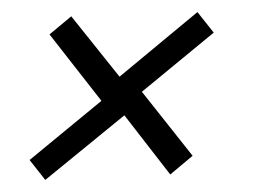

<svg xmlns="http://www.w3.org/2000/svg" viewBox="-20 -411 437 318"><path d="M55 -113 29 -146 148 -244 62 -354 98 -384 178 -284 307 -391 334 -357 215 -259 299 -153 262 -122 186 -220Z"/></svg>

Font: Saira ExtraCondensed ExtraLight
Style: Italic
Weight: 250
Width: 2
Italic angle: -12°
Designer: Hector Gatti with collaboration of the Omnibus-Type team
Foundry: Omnibus-Type
Version: Version 1.101